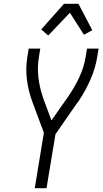

<svg xmlns="http://www.w3.org/2000/svg" viewBox="-20 -991 540 1011"><path d="M163 0 211 -292 150 -456Q130 -510 122 -569.5Q114 -629 124 -691L131 -735H192L185 -691Q176 -637 182 -585Q188 -533 204 -485V-484Q205 -482 206 -479.5Q207 -477 207 -475L251 -357L338 -481Q372 -530 397 -583Q422 -636 431 -691L438 -735H499L492 -691Q482 -631 456.5 -572.5Q431 -514 395 -460Q392 -457 391 -454.5Q390 -452 387 -450L272 -284L225 0ZM234 -804 197 -836 317 -971H393L466 -832L422 -808L348 -924Z"/></svg>

Font: Iosevka Term Curly Light
Style: Italic
Weight: 300
Italic angle: -9°
Designer: Belleve Invis
Foundry: Belleve Invis
Version: Version 32.3.0